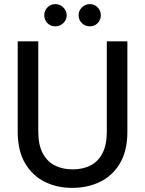

<svg xmlns="http://www.w3.org/2000/svg" viewBox="-20 -901 705 933"><path d="M331 12Q257 12 197.5 -17.5Q138 -47 102 -107.5Q66 -168 66 -262V-700H166V-261Q166 -198 187 -157.5Q208 -117 245.5 -97.5Q283 -78 333 -78Q384 -78 421 -97.5Q458 -117 478.5 -157.5Q499 -198 499 -261V-700H599V-262Q599 -168 563 -107.5Q527 -47 466.5 -17.5Q406 12 331 12ZM249 -773Q226 -773 210.5 -788.5Q195 -804 195 -827Q195 -849 210.5 -865Q226 -881 249 -881Q271 -881 287.5 -865Q304 -849 304 -827Q304 -804 287.5 -788.5Q271 -773 249 -773ZM417 -773Q394 -773 378 -788.5Q362 -804 362 -827Q362 -849 378 -865Q394 -881 417 -881Q439 -881 454.5 -865Q470 -849 470 -827Q470 -804 454.5 -788.5Q439 -773 417 -773Z"/></svg>

Font: DM Sans 24pt Medium
Style: Regular
Weight: 500
Designer: Colophon Foundry, Jonny Pinhorn
Foundry: Colophon Foundry
Version: Version 4.004;gftools[0.9.30]